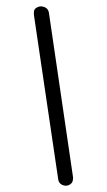

<svg xmlns="http://www.w3.org/2000/svg" viewBox="-99 -776 485 872"><g transform="rotate(10 143.5 -340.0)"><path d="M-7.6 -687.3Q-10.1 -696.2 -10.1 -705.7Q-10.1 -715.2 0.6 -723.4Q11.4 -731.6 22.8 -731.6Q50.6 -731.6 58.2 -707.6L294.9 6.3Q297.5 12.7 296.8 24.1Q296.2 35.4 286.1 43.7Q275.9 51.9 264.6 51.9Q238 51.9 230.4 27.8Z"/></g></svg>

Font: Mandali
Style: Regular
Weight: 400
Designer: Purushoth Kumar Guthula
Foundry: Silikandhra, Hyderabad
Version: Version 1.0.5; ttfautohint (v1.2.25-373a) -l 7 -r 28 -G 50 -